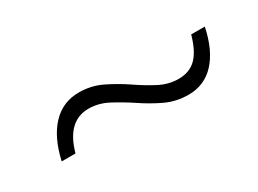

<svg xmlns="http://www.w3.org/2000/svg" viewBox="-23 -523 608 452"><g transform="rotate(-30 281.0 -297.0)"><path d="M404 -229.5Q371 -229.5 342.5 -243Q314 -256.5 287.5 -274.5Q261 -292 235.5 -305.5Q210 -319 183 -319Q125 -319 104 -243H66.5Q79.5 -301 109 -332.2Q138.5 -363.5 182.5 -363.5Q215 -363.5 243.5 -349.8Q272 -336 298 -318.5Q324 -300.5 349.8 -287Q375.5 -273.5 402.5 -273.5Q432.5 -273.5 450.8 -291.8Q469 -310 480 -349.5H517Q505 -291.5 476.2 -260.5Q447.5 -229.5 404 -229.5Z"/></g></svg>

Font: Heraclito ExtraLight
Style: Italic
Weight: 200
Italic angle: -12°
Designer: Kostas Bartsokas (font) & Cristiano Sobral (main changes)
Foundry: Kostas Bartsokas (font) & Cristiano Sobral (main changes)
Version: Version 1.00;July 8, 2020;FontCreator 13.0.0.2655 64-bit